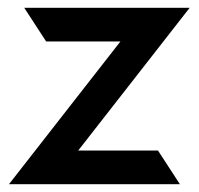

<svg xmlns="http://www.w3.org/2000/svg" viewBox="-20 -471 510 491"><path d="M3 0H440L384 -86H180L465 -451H42L98 -365H288Z"/></svg>

Font: Charger Sport
Style: BdNrw
Weight: 700
Designer: Jasper
Foundry: Cannot Into Space Fonts
Version: Version 1.1